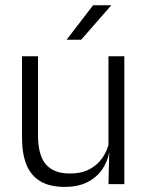

<svg xmlns="http://www.w3.org/2000/svg" viewBox="-20 -702 565 732"><path d="M64 -487.5H125V-181.5Q125 -138.5 136.8 -106.8Q148.5 -75 175.5 -57.8Q202.5 -40.5 248 -40.5Q290.5 -40.5 321.2 -56.8Q352 -73 371.2 -101.2Q390.5 -129.5 397 -164.5L409.5 -120H396Q389.5 -84.5 368.8 -54.8Q348 -25 312.8 -7.2Q277.5 10.5 227 10.5Q168.5 10.5 132.8 -11.5Q97 -33.5 80.5 -75Q64 -116.5 64 -175.5ZM393.5 -487.5H454V0H393.5L396.5 -120.5L393.5 -123.5ZM235 -552 335 -682H403.5V-681L289.5 -550.5H235Z"/></svg>

Font: Anek Malayalam Light
Style: Regular
Weight: 300
Version: Version 1.003